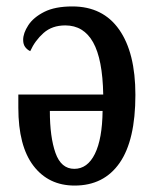

<svg xmlns="http://www.w3.org/2000/svg" viewBox="-20 -567 482 597"><path d="M212 10Q131 10 84 -51.5Q37 -113 37 -232V-273H301Q299 -383 269.5 -435.5Q240 -488 183 -488Q142 -488 115.5 -464.5Q89 -441 74 -408Q65 -412 58.5 -420.5Q52 -429 52 -443Q52 -464 68 -488.5Q84 -513 117.5 -530Q151 -547 205 -547Q300 -547 350.5 -475Q401 -403 401 -272Q401 -131 352 -60.5Q303 10 212 10ZM211 -42Q252 -42 275 -88.5Q298 -135 299 -222H135Q135 -141 152.5 -91.5Q170 -42 211 -42Z"/></svg>

Font: Noto Serif ExtraCondensed Medium
Style: Regular
Weight: 500
Width: 2
Designer: Monotype Design Team
Foundry: Monotype Imaging Inc.
Version: Version 2.015